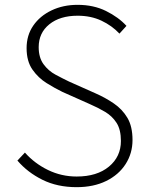

<svg xmlns="http://www.w3.org/2000/svg" viewBox="-20 -761 615 794"><path d="M297 13Q217 13 155.5 -17.5Q94 -48 52 -97L83 -130Q123 -85 178.5 -58Q234 -31 297 -31Q381 -31 430.5 -72Q480 -113 480 -178Q480 -225 462 -253Q444 -281 414.5 -298.5Q385 -316 348 -332L238 -381Q207 -396 172.5 -417.5Q138 -439 114 -473.5Q90 -508 90 -562Q90 -615 117.5 -655Q145 -695 193 -718Q241 -741 301 -741Q367 -741 418.5 -715.5Q470 -690 503 -654L474 -622Q443 -655 399.5 -675.5Q356 -696 301 -696Q228 -696 184 -660.5Q140 -625 140 -566Q140 -523 160 -495.5Q180 -468 210 -452Q240 -436 265 -424L375 -375Q416 -357 451 -333Q486 -309 507 -273.5Q528 -238 528 -182Q528 -127 499.5 -82.5Q471 -38 419 -12.5Q367 13 297 13Z"/></svg>

Font: Noto Sans JP ExtraLight
Style: Regular
Weight: 250
Designer: Ryoko NISHIZUKA  (kana, bopomofo & ideographs); Paul D. Hunt (Latin, Greek & Cyrillic); Sandoll Communications , Soo-you
Foundry: Adobe
Version: Version 2.004-H2;hotconv 1.0.118;makeotfexe 2.5.65603